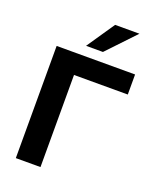

<svg xmlns="http://www.w3.org/2000/svg" viewBox="-169 -1037 920 1134"><g transform="rotate(20 291.0 -470.0)"><path d="M72 0V-705H565V-579H227V0ZM235 -765 354 -940H507L341 -765Z"/></g></svg>

Font: Mulish ExtraBold
Style: Regular
Weight: 800
Designer: Vernon Adams
Foundry: Vernon Adams
Version: Version 3.603; ttfautohint (v1.8.3)